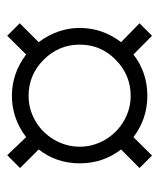

<svg xmlns="http://www.w3.org/2000/svg" viewBox="26 -600 447 540"><g transform="rotate(-90 250.0 -330.5)"><path d="M60.1 -330.1Q60.1 -395.5 99.1 -445.8L46.9 -498L83 -534.2L133.8 -481Q186.5 -521 250 -521Q313.5 -521 366.2 -481L418.9 -534.2L454.1 -499L400.9 -445.8Q440.9 -392.1 440.9 -330.1Q440.9 -266.6 400.9 -213.9L454.1 -162.1L418.9 -127L366.2 -179.2Q315.9 -140.1 250 -140.1Q185.1 -140.1 133.8 -179.2L82 -127L46.9 -162.1L99.1 -213.9Q60.1 -265.1 60.1 -330.1ZM106.9 -330.1Q106.9 -292.5 126.2 -259.3Q145.5 -226.1 178.7 -206.5Q211.9 -187 250 -187Q308.6 -187 351.3 -229Q394 -271 394 -330.1Q394 -389.2 351.6 -431.6Q309.1 -474.1 250 -474.1Q212.4 -474.1 179.4 -455.1Q146.5 -436 126.7 -402.3Q106.9 -368.7 106.9 -330.1Z"/></g></svg>

Font: Liberation Serif
Style: Regular
Weight: 400
Designer: Steve Matteson
Foundry: Ascender Corporation
Version: Version 2.1.5